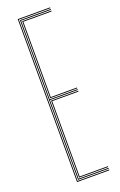

<svg xmlns="http://www.w3.org/2000/svg" viewBox="-155 -843 554 886"><g transform="rotate(-20 122.0 -400.0)"><path d="M60 0V-800H219V-796H64V-4H219V0ZM68 -8V-792H219V-788H72V-402H209V-398H72V-12H219V-8ZM76 -406V-784H219V-780H80V-410H209V-406ZM76 -16V-394H209V-390H80V-20H219V-16Z"/></g></svg>

Font: Big Shoulders Inline Display Thin
Style: Regular
Weight: 100
Designer: Patric King
Foundry: XO Type Co
Version: Version 1.000